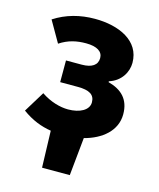

<svg xmlns="http://www.w3.org/2000/svg" viewBox="-104 -583 685 829"><g transform="rotate(15 238.0 -168.0)"><path d="M163 172H287L304 2C381 -18 442 -67 442 -141C442 -208 405 -243 345 -259V-263C399 -280 423 -326 423 -366C423 -465 325 -508 218 -508C152 -508 91 -492 37 -457L91 -363C129 -388 166 -396 208 -396C257 -396 283 -379 283 -350C283 -319 259 -302 213 -302H143V-205H222C274 -205 298 -190 298 -156C298 -121 258 -100 206 -100C171 -100 126 -112 85 -140L28 -47C72 -15 114 1 158 8Z"/></g></svg>

Font: Giro Sans Regular
Style: Bold
Weight: 700
Designer: Paul D. Hunt
Foundry: Adobe Systems Incorporated
Version: Version 1.000;PS 1.0;hotconv 1.0.88;makeotf.lib2.5.647800